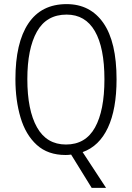

<svg xmlns="http://www.w3.org/2000/svg" viewBox="-20 -744 642 934"><path d="M547 -358Q547 -213 505 -123Q463 -33 382 -4L496 170H426L326 8Q313 10 299 10Q213 10 159 -39Q105 -88 80 -172Q55 -256 55 -359Q55 -536 118 -630Q181 -724 304 -724Q419 -724 483 -632Q547 -540 547 -358ZM113 -359Q113 -208 160 -124.5Q207 -41 301 -41Q396 -41 442 -123.5Q488 -206 488 -358Q488 -512 441.5 -592.5Q395 -673 304 -673Q206 -673 159.5 -590Q113 -507 113 -359Z"/></svg>

Font: Noto Sans Lao Condensed Light
Style: Regular
Weight: 300
Width: 3
Designer: Monotype Design Team
Foundry: Monotype Imaging Inc.
Version: Version 2.003; ttfautohint (v1.8.4.7-5d5b)